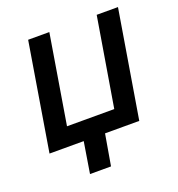

<svg xmlns="http://www.w3.org/2000/svg" viewBox="-127 -644 842 906"><g transform="rotate(-20 294.5 -191.5)"><path d="M24.9 0 113.8 -539.1H220.2L146.5 -92.8H383.8L458 -539.1H564.9L475.6 0ZM171.4 156.2 201.7 -31.2H309.1L276.9 156.2Z"/></g></svg>

Font: Inter 18pt Medium
Style: Italic
Weight: 500
Italic angle: -9.3988°
Designer: Rasmus Andersson
Foundry: rsms
Version: Version 4.001;git-66647c0bb